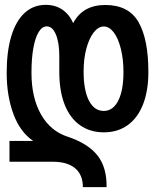

<svg xmlns="http://www.w3.org/2000/svg" viewBox="-20 -580 640 790"><path d="M197.5 85.5H19V0H116.5Q62 -37.5 34.8 -112Q7.5 -186.5 7.5 -280.5Q7.5 -368.5 26.5 -431.2Q45.5 -494 81.5 -527Q117.5 -560 168 -560Q208 -560 236.8 -540.2Q265.5 -520.5 281 -485Q320.5 -559.5 413 -559.5Q509.5 -559.5 550 -489Q590.5 -418.5 590.5 -284Q590.5 -206.5 568.5 -150.5Q546.5 -94.5 505.2 -65Q464 -35.5 407.5 -35.5Q350.5 -35.5 309 -65Q267.5 -94.5 245.8 -150.2Q224 -206 224 -284V-349.5Q224 -404.5 210 -438Q196 -471.5 172.5 -471.5Q153.5 -471.5 139.2 -448.5Q125 -425.5 117.2 -382.2Q109.5 -339 109.5 -280.5Q109.5 -178.5 148.5 -109.5Q187.5 -40.5 258.5 -17.5Q343.5 11 381.8 60.5Q420 110 418.5 190H321Q321 139 289 112.2Q257 85.5 197.5 85.5ZM488 -284Q488 -336.5 477.2 -379.5Q466.5 -422.5 448 -446.8Q429.5 -471 407 -471Q384.5 -471 365.5 -446.5Q346.5 -422 335.2 -379.8Q324 -337.5 324 -286Q324 -208.5 346 -166Q368 -123.5 407 -123.5Q445 -123.5 466.5 -165.8Q488 -208 488 -284Z"/></svg>

Font: JuliaMono Medium
Style: Regular
Weight: 500
Monospace: yes
Designer: cormullion
Foundry: corm
Version: Version 0.054; ttfautohint (v1.8.4)